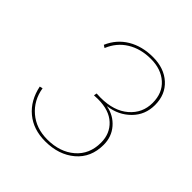

<svg xmlns="http://www.w3.org/2000/svg" viewBox="-181 -812 962 962"><g transform="rotate(45 300.0 -330.5)"><path d="M280 10Q196 10 140 -36.5Q84 -83 67 -165L83 -169Q95 -95 148.5 -49.5Q202 -4 281 -4Q370 -4 426.5 -52.5Q483 -101 483 -183Q483 -247 440 -287Q397 -327 318 -327Q303 -327 290 -326L293 -342Q306 -341 322 -341Q416 -341 470.5 -388Q525 -435 525 -507Q525 -577 480 -617Q435 -657 363 -657Q291 -657 238 -624.5Q185 -592 160 -531L146 -540Q173 -603 230 -637Q287 -671 364 -671Q443 -671 492 -626.5Q541 -582 541 -508Q541 -438 493.5 -390.5Q446 -343 376 -334V-333Q430 -323 465 -282.5Q500 -242 500 -185Q500 -95 438 -42.5Q376 10 280 10Z"/></g></svg>

Font: Elaine Sans Thin
Style: Italic
Weight: 250
Italic angle: -13°
Designer: Wei Huang
Foundry: Wei Huang
Version: Version 2.001;December 24, 2019;FontCreator 12.0.0.2547 64-b